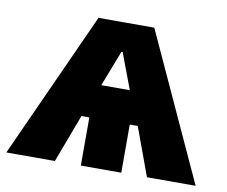

<svg xmlns="http://www.w3.org/2000/svg" viewBox="-74 -634 847 715"><g transform="rotate(10 350.0 -276.5)"><path d="M454.1 -553.2 708 0H523.9L457 -182.1H426.8V0H273.9V-182.1H244.1L175.8 0H-7.8L243.2 -553.2ZM296.9 -308.1H404.8L354 -442.9H349.1Z"/></g></svg>

Font: Black Ops One [rus by aLiNcE]
Style: Regular
Weight: 400
Designer: James Grieshaber
Foundry: James Grieshaber
Version: Version 1.002;May 25, 2024;FontCreator 13.0.0.2680 64-bit